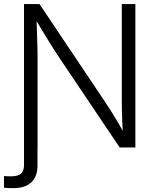

<svg xmlns="http://www.w3.org/2000/svg" viewBox="-30 -748 798 974"><path d="M-9.8 204.1V145Q-1.5 146 8.3 146.2Q18.1 146.5 23.9 146.5Q61.5 146.5 76.7 132.8Q91.8 119.1 91.8 88.9V-62.5H160.2V91.3Q160.2 147.9 128.7 177.2Q97.2 206.5 36.1 206.5Q23.4 206.5 10.7 205.8Q-2 205.1 -9.8 204.1ZM91.8 0V-727.5H170.4L502.4 -231.9Q516.1 -211.9 533 -185.1Q549.8 -158.2 568.4 -127Q586.9 -95.7 604.5 -62L594.2 -59.6Q591.8 -93.8 590.3 -127.2Q588.9 -160.6 588.4 -190.4Q587.9 -220.2 587.9 -242.7V-727.5H656.7V0H577.1L267.1 -460.9Q250 -486.8 231.9 -515.4Q213.9 -543.9 192.1 -580.1Q170.4 -616.2 141.6 -664.1L154.8 -667.5Q156.2 -622.6 157.5 -583.5Q158.7 -544.4 159.7 -513.7Q160.6 -482.9 160.6 -461.4V0Z"/></svg>

Font: Inter 18pt Light
Style: Regular
Weight: 300
Designer: Rasmus Andersson
Foundry: rsms
Version: Version 4.001;git-66647c0bb